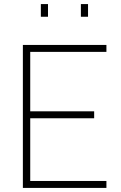

<svg xmlns="http://www.w3.org/2000/svg" viewBox="-20 -920 592 940"><path d="M92 0V-700H501V-666H128V-375H441V-341H128V-34H501V0ZM180 -838V-900H215V-838ZM376 -838V-900H411V-838Z"/></svg>

Font: Titillium Web
Style: Thin
Weight: 200
Version: Version 1.001;PS 57.000;hotconv 1.0.70;makeotf.lib2.5.55311